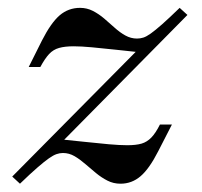

<svg xmlns="http://www.w3.org/2000/svg" viewBox="-20 -447 505 479"><path d="M29.8 11.3 10.5 -6.5 326.6 -325.8 333.1 -316.1Q300.8 -319.4 268.5 -323Q236.3 -326.6 209.3 -329Q182.3 -331.5 163.7 -331.5Q141.9 -331.5 127.4 -327.4Q112.9 -323.4 102.4 -312.1Q91.9 -300.8 80.6 -279.8H51.6L84.7 -346Q107.3 -390.3 129 -408.9Q150.8 -427.4 179.8 -427.4Q196.8 -427.4 211.7 -419.8Q226.6 -412.1 239.9 -400.8Q253.2 -389.5 266.1 -377.8Q279 -366.1 292.7 -358.5Q306.5 -350.8 321.8 -350.8Q329.8 -350.8 337.5 -353.2Q345.2 -355.6 356 -363.3Q366.9 -371 384.3 -386.3Q401.6 -401.6 428.2 -427.4L447.6 -409.7L130.6 -88.7L125 -100Q158.9 -96.8 191.5 -93.1Q224.2 -89.5 251.6 -87.1Q279 -84.7 297.6 -84.7Q319.4 -84.7 333.1 -88.7Q346.8 -92.7 357.7 -104Q368.5 -115.3 379 -136.3H408.9L375 -70.2Q352.4 -25.8 330.6 -7.3Q308.9 11.3 280.6 11.3Q262.9 11.3 248 3.6Q233.1 -4 219.4 -15.3Q205.6 -26.6 192.7 -37.9Q179.8 -49.2 166.1 -57.3Q152.4 -65.3 137.1 -65.3Q129 -65.3 121 -62.5Q112.9 -59.7 102 -52Q91.1 -44.4 73.8 -29.4Q56.5 -14.5 29.8 11.3Z"/></svg>

Font: Playfair 5pt SemiExpanded Light SemiBold
Style: Italic
Weight: 600
Italic angle: -15.6°
Version: Version 2.001;gftools[0.9.30]